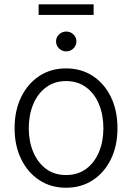

<svg xmlns="http://www.w3.org/2000/svg" viewBox="-20 -862 615 893"><path d="M287.1 11.2Q216.8 11.2 162.8 -24.2Q108.9 -59.6 78.4 -122.1Q47.9 -184.6 47.9 -265.6Q47.9 -347.7 78.4 -410.4Q108.9 -473.1 162.8 -508.5Q216.8 -543.9 287.1 -543.9Q357.9 -543.9 411.9 -508.5Q465.8 -473.1 496.1 -410.4Q526.4 -347.7 526.4 -265.6Q526.4 -184.6 496.1 -122.1Q465.8 -59.6 411.9 -24.2Q357.9 11.2 287.1 11.2ZM287.1 -47.9Q342.3 -47.9 381.1 -76.9Q419.9 -106 440.4 -155.3Q460.9 -204.6 460.9 -265.6Q460.9 -327.1 440.4 -377Q419.9 -426.8 380.9 -455.8Q341.8 -484.9 287.1 -484.9Q232.9 -484.9 194.1 -455.8Q155.3 -426.8 134.5 -377.2Q113.8 -327.6 113.8 -265.6Q113.8 -204.6 134.5 -155.3Q155.3 -106 193.8 -76.9Q232.4 -47.9 287.1 -47.9ZM288.1 -623Q268.6 -623 254.6 -636.7Q240.7 -650.4 240.7 -669.4Q240.7 -688.5 254.6 -701.9Q268.6 -715.3 288.1 -715.3Q307.6 -715.3 321.5 -701.9Q335.4 -688.5 335.4 -669.4Q335.4 -650.4 321.5 -636.7Q307.6 -623 288.1 -623ZM415.5 -841.8V-792.5H159.7V-841.8Z"/></svg>

Font: Inter 20pt Light
Style: Regular
Weight: 300
Version: Version 4.001;git-66647c0bb